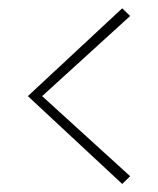

<svg xmlns="http://www.w3.org/2000/svg" viewBox="-20 -541 390 474"><path d="M281.7 -520.5 48.8 -303.7 281.7 -86.9 301.3 -106 84 -303.7 301.3 -501.5Z"/></svg>

Font: Estedad-FD-VF Thin
Style: Regular
Weight: 100
Designer: Amin Abedi
Version: Version 5.0